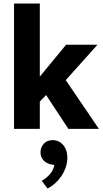

<svg xmlns="http://www.w3.org/2000/svg" viewBox="-20 -735 588 1095"><path d="M207 -156V0H60V-715H207V-298L357 -480H536L355 -278L544 0H370L243 -193ZM273 203Q245 198 228 179.5Q211 161 211 133Q211 106 229.5 85Q248 64 282 64Q295 64 309.5 69.5Q324 75 336 87Q348 99 356 118.5Q364 138 364 166Q364 195 354 222Q344 249 328.5 271.5Q313 294 292.5 312Q272 330 251 340L218 296Q244 282 264.5 258.5Q285 235 290 206Z"/></svg>

Font: Mukta Mahee ExtraBold
Style: Regular
Weight: 800
Designer: Shuchita Grover, Noopur Datye, Girish Dalvi, Yashodeep Gholap
Foundry: Ek Type
Version: Version 2.538;PS 1.000;hotconv 16.6.51;makeotf.lib2.5.65220;